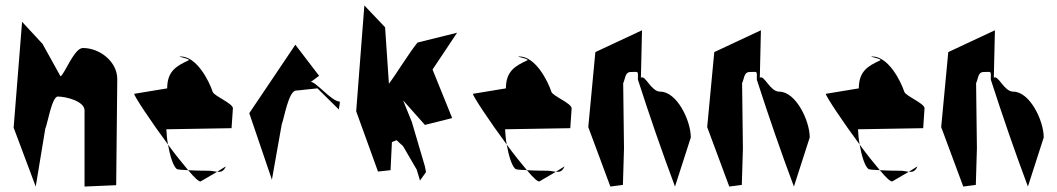

<svg xmlns="http://www.w3.org/2000/svg" viewBox="-20 -684 3877 704"><path d="M30 -216 111 0 146 -212C154 -228 170 -330 192 -330C222 -330 290 -313 290 -279V0L406 -5L410 -394C410 -458 346 -508 284 -508C252 -508 218 -414 202 -404L136 -523L61 -604Z M472 -340C472 -331 534 -238 596 -154C592 -174 591 -195 590 -210L829 -214L834 -287C834 -305 765 -332 760 -347C746 -389 701 -477 642 -477C623 -477 685 -468 670 -462C626 -442 593 -422 593 -360ZM596 -154C603 -114 615 -73 629 -64C632 -62 649 -61 670 -60C649 -85 622 -118 596 -154ZM670 -60C693 -32 711 -16 716 -19L776 -54C767 -55 757 -58 745 -58C739 -58 701 -58 670 -60ZM776 -54C790 -53 800 -55 808 -74Z M894 -269 977 -25 1013 -228C1022 -250 1038 -352 1066 -352C1074 -352 1137 -360 1144 -360L1223 -282C1221 -288 1230 -312 1224 -312C1196 -312 1133 -390 1119 -383L1150 -406L1063 -520ZM1224 -280C1223 -280 1223 -281 1223 -282C1223 -282 1224 -280 1224 -280Z M1286 -276 1366 -55 1412 -60 1417 -163 1434 -170 1458 -148 1508 -62 1520 -22 1542 -53 1538 -74 1490 -237 1458 -316 1538 -226 1638 -251 1566 -429 1656 -564 1511 -528C1484 -496 1432 -411 1406 -377L1392 -584L1316 -664Z M1714 -340C1714 -331 1776 -238 1838 -154C1834 -174 1833 -195 1832 -210L2071 -214L2076 -287C2076 -305 2007 -332 2002 -347C1988 -389 1943 -477 1884 -477C1865 -477 1927 -468 1912 -462C1868 -442 1835 -422 1835 -360ZM1838 -154C1845 -114 1857 -73 1871 -64C1874 -62 1891 -61 1912 -60C1891 -85 1864 -118 1838 -154ZM1912 -60C1935 -32 1953 -16 1958 -19L2018 -54C2009 -55 1999 -58 1987 -58C1981 -58 1943 -58 1912 -60ZM2018 -54C2032 -53 2042 -55 2050 -74Z M2137 -218 2218 0 2264 -6 2268 -140 2265 -379C2273 -395 2271 -420 2293 -420C2323 -420 2319 -426 2319 -392C2362 -259 2407 -128 2455 0L2513 -180C2513 -242 2462 -348 2401 -348C2367 -348 2346 -411 2330 -399L2334 -573L2163 -493Z M2573 -218 2654 0 2700 -6 2704 -140 2701 -379C2709 -395 2707 -420 2729 -420C2759 -420 2755 -426 2755 -392C2798 -259 2843 -128 2891 0L2949 -180C2949 -242 2898 -348 2837 -348C2803 -348 2782 -411 2766 -399L2770 -573L2599 -493Z M3008 -340C3008 -331 3070 -238 3132 -154C3128 -174 3127 -195 3126 -210L3365 -214L3370 -287C3370 -305 3301 -332 3296 -347C3282 -389 3237 -477 3178 -477C3159 -477 3221 -468 3206 -462C3162 -442 3129 -422 3129 -360ZM3132 -154C3139 -114 3151 -73 3165 -64C3168 -62 3185 -61 3206 -60C3185 -85 3158 -118 3132 -154ZM3206 -60C3229 -32 3247 -16 3252 -19L3312 -54C3303 -55 3293 -58 3281 -58C3275 -58 3237 -58 3206 -60ZM3312 -54C3326 -53 3336 -55 3344 -74Z M3431 -218 3512 0 3558 -6 3562 -140 3559 -379C3567 -395 3565 -420 3587 -420C3617 -420 3613 -426 3613 -392C3656 -259 3701 -128 3749 0L3807 -180C3807 -242 3756 -348 3695 -348C3661 -348 3640 -411 3624 -399L3628 -573L3457 -493Z"/></svg>

Font: Corrode
Style: Regular
Weight: 400
Designer: Mew Too
Version: Version 0.532